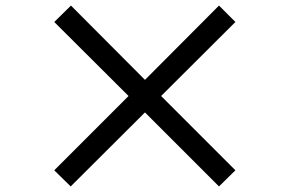

<svg xmlns="http://www.w3.org/2000/svg" viewBox="-20 -723 1040 690"><path d="M767 -53 501 -319 234 -53 175 -111 442 -378 175 -644 235 -703 501 -436 767 -703 826 -644 559 -378 826 -111Z"/></svg>

Font: Noto Sans SC Medium
Style: Regular
Weight: 500
Designer: Ryoko NISHIZUKA  (kana, bopomofo & ideographs); Paul D. Hunt (Latin, Greek & Cyrillic); Sandoll Communications , Soo-you
Foundry: Adobe
Version: Version 2.004-H2;hotconv 1.0.118;makeotfexe 2.5.65603